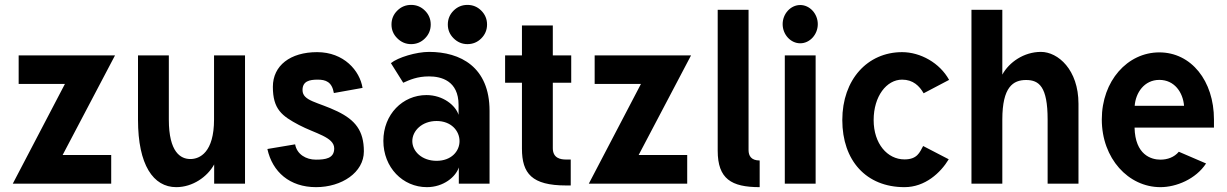

<svg xmlns="http://www.w3.org/2000/svg" viewBox="-20 -750 5010 784"><path d="M235.8 -117.2 449.7 -523.9H56.2V-407.2H245.1L32.2 0H434.1V-117.2Z M980.5 0V-523.9H854V-262.2C854 -128.4 796.4 -100.6 757.3 -100.6C718.3 -100.6 669.4 -127.4 669.4 -261.7V-523.9H543.5V-261.2C543.5 -76.2 606 14.2 699.7 14.2C766.6 14.2 826.7 -27.8 854.5 -78.6V0Z M1200.7 -239.7C1267.1 -204.6 1344.7 -190.4 1344.7 -144C1344.7 -103 1309.1 -98.1 1269.5 -98.1C1230 -98.1 1192.4 -119.6 1185.1 -160.6L1071.8 -141.6C1092.3 -47.9 1163.1 14.2 1270.5 14.2C1375.5 14.2 1465.8 -45.9 1465.8 -131.8C1465.8 -216.8 1430.2 -259.8 1358.4 -294.9C1277.8 -334 1215.3 -336.9 1215.3 -382.3C1215.3 -418.5 1243.7 -424.8 1276.9 -424.8C1310.1 -424.8 1335.4 -416 1343.3 -370.1L1460.4 -391.1C1449.2 -461.4 1384.3 -537.1 1274.9 -537.1C1165.5 -537.1 1094.2 -482.4 1094.2 -395.5C1094.2 -303.7 1131.3 -276.4 1200.7 -239.7Z M1578.6 -649.9C1578.6 -627.9 1586.4 -609.4 1602.1 -593.8C1617.7 -578.1 1636.7 -569.8 1658.7 -569.8C1680.7 -569.8 1699.7 -577.6 1715.3 -593.3C1731 -608.9 1738.8 -627.9 1738.8 -649.9C1738.8 -671.9 1731 -690.9 1715.3 -706.5C1699.7 -722.2 1680.7 -730 1658.7 -730C1636.7 -730 1617.7 -722.2 1602.1 -706.5C1586.4 -690.9 1578.6 -671.9 1578.6 -649.9ZM1808.6 -649.9C1808.6 -627.9 1816.4 -609.4 1832 -593.8C1847.7 -578.1 1866.7 -569.8 1888.7 -569.8C1910.6 -569.8 1929.7 -577.6 1945.3 -593.3C1960.9 -608.9 1968.8 -627.9 1968.8 -649.9C1968.8 -671.9 1960.9 -690.9 1945.3 -706.5C1929.7 -722.2 1910.6 -730 1888.7 -730C1866.7 -730 1847.7 -722.2 1832 -706.5C1816.4 -690.9 1808.6 -671.9 1808.6 -649.9ZM1762.7 -255.9C1822.3 -255.9 1856.4 -215.8 1856.4 -173.8C1856.4 -131.8 1822.3 -93.3 1762.7 -93.3C1703.1 -93.3 1663.6 -131.8 1663.6 -173.8C1663.6 -215.8 1703.1 -255.9 1762.7 -255.9ZM1721.2 -361.8C1624.5 -361.8 1545.4 -283.2 1545.4 -174.8C1545.4 -66.4 1624.5 14.2 1723.1 14.2C1791.5 14.2 1841.3 -28.3 1853.5 -66.4V0H1979V-148.9V-297.4C1979 -476.6 1859.9 -538.1 1731.9 -538.1C1679.7 -538.1 1605 -515.6 1576.2 -492.2L1626.5 -412.1C1652.8 -423.8 1683.1 -438 1731.9 -438C1780.8 -438 1852.5 -420.9 1852.5 -321.3V-281.2C1840.3 -319.3 1789.6 -361.8 1721.2 -361.8Z M2111.3 -412.1V-143.1C2111.3 -41.5 2151.9 7.3 2291.5 7.3H2310.5V-98.6H2291.5C2269.5 -98.6 2237.3 -103.5 2237.3 -145V-412.1H2312.5V-523.9H2237.3V-646H2111.3V-523.9H2042.5V-412.1Z M2587.9 -117.2 2801.8 -523.9H2408.2V-407.2H2597.2L2384.3 0H2786.1V-117.2Z M3036.6 -137.2V-710H2910.6V-134.8C2910.6 -19.5 2966.3 14.2 3082 14.2V-94.7C3046.9 -94.7 3036.6 -114.3 3036.6 -137.2Z M3175.8 -651.4C3175.8 -608.9 3208.5 -573.2 3247.6 -573.2C3286.6 -573.2 3319.3 -608.9 3319.3 -651.4C3319.3 -693.8 3286.6 -729.5 3247.6 -729.5C3208.5 -729.5 3175.8 -693.8 3175.8 -651.4ZM3184.6 -523.9V0H3310.5V-523.9Z M3751.5 -369.1 3855.5 -423.8C3817.4 -493.2 3738.3 -537.1 3663.6 -537.1C3522.5 -537.1 3419.4 -425.3 3419.4 -259.8C3419.4 -94.7 3516.6 14.2 3673.3 14.2C3757.3 14.2 3820.3 -43.9 3854 -99.6L3749.5 -153.8C3735.4 -127.9 3725.6 -99.1 3673.3 -99.1C3603.5 -99.1 3547.4 -163.1 3547.4 -259.8C3547.4 -356.9 3600.1 -424.8 3663.6 -424.8C3708.5 -424.8 3734.4 -398.9 3751.5 -369.1Z M4072.8 0V-261.7C4072.8 -395.5 4117.2 -423.3 4169.9 -423.3C4222.7 -423.3 4257.8 -396.5 4257.8 -262.2V0H4383.8V-326.2C4383.8 -465.3 4300.3 -538.1 4230.5 -538.1C4161.1 -538.1 4100.6 -496.1 4072.8 -445.3V-710H3946.8V0Z M4613.3 -317.9C4617.2 -371.1 4652.3 -423.8 4713.9 -423.8C4775.9 -423.8 4810.5 -372.6 4814.9 -317.9ZM4718.3 -98.1C4681.2 -98.1 4615.2 -117.2 4612.8 -229H4937V-262.2C4937 -419.9 4844.2 -536.1 4713.9 -536.1C4584 -536.1 4479 -419.9 4479 -262.2C4479 -102.5 4587.9 14.2 4718.3 14.2C4783.2 14.2 4862.8 -18.6 4904.8 -82.5L4793.5 -130.4C4774.9 -107.9 4747.1 -98.1 4718.3 -98.1Z"/></svg>

Font: Tuffy
Style: Bold
Weight: 700
Designer: Thatcher Ulrich, Karoly Barta, Michael Everson
Version: Version 001.270